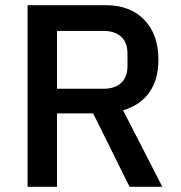

<svg xmlns="http://www.w3.org/2000/svg" viewBox="-20 -718 695 738"><path d="M199 0H86V-698H387Q481 -698 535 -641.5Q589 -585 589 -488Q589 -413 554.5 -363.5Q520 -314 453 -294L604 0H478L338 -282H199ZM379 -377Q422 -377 446 -399.5Q470 -422 470 -464V-512Q470 -554 446 -576.5Q422 -599 379 -599H199V-377Z"/></svg>

Font: IBM Plex Arabic Medium
Style: Regular
Weight: 500
Designer: Mike Abbink, Paul van der Laan, Pieter van Rosmalen, Wael Morcos, Khajak Apelian
Foundry: Bold Monday
Version: Version 1.0